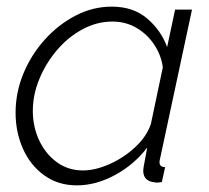

<svg xmlns="http://www.w3.org/2000/svg" viewBox="-20 -549 631 579"><path d="M212 10Q155 10 113 -20.5Q71 -51 49 -101Q27 -151 27 -209Q27 -270 50.5 -327Q74 -384 115 -429.5Q156 -475 208 -502Q260 -529 317 -529Q382 -529 424 -493Q466 -457 484 -407L508 -520H559L463 -72Q461 -64 461 -60Q461 -45 478 -45L468 0Q462 1 457 1.5Q452 2 448 1Q412 -2 412 -34Q412 -41 414.5 -53Q417 -65 424 -104Q384 -52 326.5 -21Q269 10 212 10ZM230 -35Q267 -35 310 -54Q353 -73 387.5 -105Q422 -137 435 -175L471 -346Q466 -383 445 -414.5Q424 -446 391.5 -465Q359 -484 319 -484Q272 -484 228.5 -460.5Q185 -437 151.5 -397.5Q118 -358 98.5 -310.5Q79 -263 79 -215Q79 -166 98.5 -125Q118 -84 152 -59.5Q186 -35 230 -35Z"/></svg>

Font: Raleway Light
Style: Italic
Weight: 300
Italic angle: -12°
Designer: Matt McInerney, Pablo Impallari, Rodrigo Fuenzalida
Foundry: Matt McInerney, Pablo Impallari, Rodrigo Fuenzalida
Version: Version 4.026